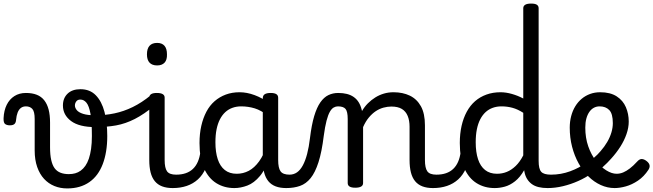

<svg xmlns="http://www.w3.org/2000/svg" viewBox="-75 -1035 3654 1074"><path d="M301 19Q262 19 229 5.5Q196 -8 171.5 -34.5Q147 -61 133 -101Q119 -141 119 -193V-369Q119 -411 106 -425.5Q93 -440 70 -440Q53 -440 41.5 -431Q30 -422 23.5 -405Q17 -388 15 -365Q14 -349 6 -341.5Q-2 -334 -20 -334Q-36 -334 -46 -341Q-56 -348 -55 -374Q-53 -417 -37.5 -448.5Q-22 -480 5.5 -497.5Q33 -515 70 -515Q105 -515 130.5 -505Q156 -495 172.5 -474Q189 -453 197 -422Q205 -391 205 -349V-211Q205 -169 211.5 -140Q218 -111 230.5 -94Q243 -77 263 -69Q283 -61 310 -61Q329 -61 345.5 -65.5Q362 -70 376.5 -80.5Q391 -91 402.5 -107.5Q414 -124 422 -147.5Q430 -171 434.5 -202.5Q439 -234 439 -274Q439 -355 431 -399Q423 -443 408.5 -460.5Q394 -478 375 -478Q359 -478 352.5 -492.5Q346 -507 351.5 -521.5Q357 -536 375 -536Q428 -536 461 -502Q494 -468 509.5 -409Q525 -350 525 -274Q525 -228 518.5 -188.5Q512 -149 499.5 -116.5Q487 -84 468.5 -59Q450 -34 425 -16.5Q400 1 369 10Q338 19 301 19Z M459 -324Q368 -324 322.5 -358Q277 -392 277 -445Q277 -486 303 -511Q329 -536 375 -536Q387 -536 392 -521.5Q397 -507 393 -492.5Q389 -478 374 -478Q359 -478 351.5 -467.5Q344 -457 344 -445Q344 -432 354.5 -419Q365 -406 390.5 -398Q416 -390 459 -390Q514 -390 566 -401Q618 -412 668 -436.5Q718 -461 767 -501Q777 -510 786 -506Q795 -502 800 -491Q805 -480 803 -467Q801 -454 790 -445Q731 -396 679 -369.5Q627 -343 574.5 -333.5Q522 -324 459 -324Z M891 17Q857 17 832 7.5Q807 -2 791 -21.5Q775 -41 767.5 -70.5Q760 -100 760 -140V-489Q760 -502 770.5 -508.5Q781 -515 802 -515Q824 -515 835 -508.5Q846 -502 846 -489V-140Q846 -95 859.5 -76.5Q873 -58 910 -58Q924 -58 931 -46.5Q938 -35 936.5 -20.5Q935 -6 924 5.5Q913 17 891 17ZM804 -669Q776 -669 761.5 -684.5Q747 -700 747 -731Q747 -763 761.5 -779Q776 -795 804 -795Q831 -795 845 -779Q859 -763 859 -731Q860 -700 845.5 -684.5Q831 -669 804 -669Z M891 17Q877 17 870.5 5.5Q864 -6 865.5 -20.5Q867 -35 878 -46.5Q889 -58 910 -58Q940 -58 963.5 -66Q987 -74 1004 -90Q1021 -106 1031.5 -130Q1042 -154 1046 -186Q1048 -201 1061 -205.5Q1074 -210 1086.5 -205.5Q1099 -201 1097 -186Q1093 -133 1076 -94.5Q1059 -56 1032 -31.5Q1005 -7 969.5 5Q934 17 891 17Z M1236 17Q1179 17 1135 -10.5Q1091 -38 1066 -94Q1041 -150 1041 -235Q1041 -287 1051 -331Q1061 -375 1079.5 -410Q1098 -445 1125.5 -469Q1153 -493 1188 -506Q1223 -519 1265 -519Q1306 -519 1349 -503Q1392 -487 1426 -461V-386Q1386 -418 1349.5 -429Q1313 -440 1274 -440Q1248 -440 1225.5 -432Q1203 -424 1185.5 -408Q1168 -392 1155.5 -368Q1143 -344 1136.5 -312Q1130 -280 1130 -239Q1130 -184 1143 -144.5Q1156 -105 1182.5 -84Q1209 -63 1249 -63Q1285 -63 1316.5 -79.5Q1348 -96 1374.5 -132.5Q1401 -169 1420 -229L1436 -168Q1413 -91 1379.5 -51Q1346 -11 1308.5 3Q1271 17 1236 17ZM1526 17Q1492 17 1467 7.5Q1442 -2 1426 -21.5Q1410 -41 1402.5 -70.5Q1395 -100 1395 -140V-486Q1395 -501 1406 -508Q1417 -515 1439 -515Q1460 -515 1470.5 -508.5Q1481 -502 1481 -488V-140Q1481 -95 1494.5 -76.5Q1508 -58 1545 -58Q1554 -58 1558.5 -46.5Q1563 -35 1561.5 -20.5Q1560 -6 1551.5 5.5Q1543 17 1526 17Z M1526 17Q1517 17 1513 5.5Q1509 -6 1511 -20.5Q1513 -35 1521 -46.5Q1529 -58 1544 -58Q1568 -58 1586.5 -71Q1605 -84 1619 -110Q1633 -136 1643 -174Q1653 -212 1659 -263Q1668 -337 1682.5 -385.5Q1697 -434 1717 -462.5Q1737 -491 1762 -503Q1787 -515 1817 -515Q1826 -515 1830.5 -503.5Q1835 -492 1834.5 -477.5Q1834 -463 1829 -451.5Q1824 -440 1815 -440Q1803 -440 1791.5 -433.5Q1780 -427 1770 -409.5Q1760 -392 1751.5 -359.5Q1743 -327 1736 -275Q1725 -185 1706.5 -127.5Q1688 -70 1662.5 -38.5Q1637 -7 1603 5Q1569 17 1526 17Z M2347 17Q2313 17 2288 7.5Q2263 -2 2247 -21.5Q2231 -41 2223.5 -70.5Q2216 -100 2216 -140V-326Q2216 -361 2205.5 -386.5Q2195 -412 2173 -425.5Q2151 -439 2114 -439Q2093 -439 2070.5 -433Q2048 -427 2027.5 -413.5Q2007 -400 1988.5 -378Q1970 -356 1956 -324V-11Q1956 2 1945 8.5Q1934 15 1912 15Q1891 15 1880.5 8.5Q1870 2 1870 -11V-369Q1870 -411 1858 -425.5Q1846 -440 1815 -440Q1800 -440 1793 -451.5Q1786 -463 1786 -477.5Q1786 -492 1794 -503.5Q1802 -515 1817 -515Q1844 -515 1865.5 -509.5Q1887 -504 1903.5 -492.5Q1920 -481 1931 -463.5Q1942 -446 1948 -422L1950 -414Q1964 -438 1983 -457Q2002 -476 2024.5 -490Q2047 -504 2072.5 -511.5Q2098 -519 2126 -519Q2178 -519 2217.5 -500Q2257 -481 2279.5 -440.5Q2302 -400 2302 -334V-140Q2302 -95 2315.5 -76.5Q2329 -58 2366 -58Q2380 -58 2387 -46.5Q2394 -35 2392.5 -20.5Q2391 -6 2380 5.5Q2369 17 2347 17Z M2347 17Q2333 17 2326.5 5.5Q2320 -6 2321.5 -20.5Q2323 -35 2334 -46.5Q2345 -58 2366 -58Q2396 -58 2419.5 -66Q2443 -74 2460 -90Q2477 -106 2487.5 -130Q2498 -154 2502 -186Q2504 -201 2517 -205.5Q2530 -210 2542.5 -205.5Q2555 -201 2553 -186Q2549 -133 2532 -94.5Q2515 -56 2488 -31.5Q2461 -7 2425.5 5Q2390 17 2347 17Z M2692 17Q2635 17 2591 -10.5Q2547 -38 2522 -94Q2497 -150 2497 -235Q2497 -287 2507 -331Q2517 -375 2536 -410Q2555 -445 2582.5 -469Q2610 -493 2646 -506Q2682 -519 2725 -519Q2755 -519 2788.5 -509.5Q2822 -500 2852 -484V-989Q2852 -1002 2863 -1008.5Q2874 -1015 2896 -1015Q2918 -1015 2928 -1008.5Q2938 -1002 2938 -989V-135Q2938 -90 2952.5 -74Q2967 -58 3007 -58Q3019 -58 3025 -46.5Q3031 -35 3029.5 -20.5Q3028 -6 3018 5.5Q3008 17 2988 17Q2960 17 2937.5 11.5Q2915 6 2899 -6Q2883 -18 2872.5 -35.5Q2862 -53 2858 -77L2857 -83Q2834 -43 2806 -21Q2778 1 2749 9Q2720 17 2692 17ZM2705 -63Q2734 -63 2760 -73.5Q2786 -84 2809.5 -106.5Q2833 -129 2852 -166V-404Q2821 -424 2791.5 -432Q2762 -440 2730 -440Q2704 -440 2681.5 -432Q2659 -424 2641.5 -408Q2624 -392 2611.5 -368Q2599 -344 2592.5 -312Q2586 -280 2586 -239Q2586 -184 2599 -144.5Q2612 -105 2638.5 -84Q2665 -63 2705 -63Z M2988 17Q2969 17 2962.5 5.5Q2956 -6 2960 -20.5Q2964 -35 2976 -46.5Q2988 -58 3007 -58Q3063 -58 3114.5 -77Q3166 -96 3203 -124Q3217 -133 3227 -128Q3237 -123 3242 -110.5Q3247 -98 3245.5 -84.5Q3244 -71 3233 -64Q3201 -41 3159.5 -22.5Q3118 -4 3074 6.5Q3030 17 2988 17Z M3204 -120Q3227 -135 3247.5 -152.5Q3268 -170 3284 -189Q3306 -214 3321.5 -240.5Q3337 -267 3345 -294Q3353 -321 3353 -346Q3353 -399 3333 -419.5Q3313 -440 3279 -440Q3262 -440 3247.5 -432.5Q3233 -425 3222 -409.5Q3211 -394 3205 -372Q3199 -350 3199 -321Q3199 -264 3215.5 -216.5Q3232 -169 3259 -135Q3286 -101 3316.5 -82Q3347 -63 3374 -63Q3393 -63 3411 -70.5Q3429 -78 3448.5 -93Q3468 -108 3488 -130Q3502 -146 3515 -145.5Q3528 -145 3542 -134Q3556 -123 3558.5 -111Q3561 -99 3552 -85Q3527 -47 3493.5 -24.5Q3460 -2 3426 7.5Q3392 17 3363 17Q3323 17 3285.5 0Q3248 -17 3216.5 -48Q3185 -79 3161.5 -121.5Q3138 -164 3125 -214.5Q3112 -265 3112 -321Q3112 -355 3120 -385.5Q3128 -416 3143 -440.5Q3158 -465 3179 -482.5Q3200 -500 3226 -509.5Q3252 -519 3282 -519Q3339 -519 3374.5 -496Q3410 -473 3426 -435.5Q3442 -398 3442 -355Q3442 -321 3429.5 -285Q3417 -249 3395 -214.5Q3373 -180 3344 -148Q3322 -123 3297 -101Q3272 -79 3243 -60Z"/></svg>

Font: Playwrite ES Deco
Style: Regular
Weight: 400
Designer: Veronika Burian, José Scaglione
Foundry: TypeTogether
Version: Version 1.002